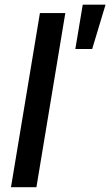

<svg xmlns="http://www.w3.org/2000/svg" viewBox="-20 -782 461 802"><path d="M252.8 -727.3 132.1 0H25.9L146.7 -727.3ZM294.7 -577.4 325.6 -762.4H420.8L365.1 -577.4Z"/></svg>

Font: Karasuma Gothic
Style: Medium Italic
Weight: 500
Italic angle: 9.39998°
Designer: Rasmus Andersson / Ryoko Nishizuka
Foundry: Genbu
Version: Version 1.00